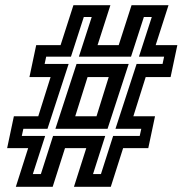

<svg xmlns="http://www.w3.org/2000/svg" viewBox="-20 -720 712 740"><path d="M41 0 88.5 -149H7.5L33.5 -272H127.5L175 -423H93.5L119.5 -546H213.5L263 -700H405.5L356 -546H437.5L487 -700H629.5L580 -546H663.5L637.5 -423H541.5L494 -272H577.5L551.5 -149H454.5L407 0H265L312.5 -149H230.5L183 0ZM193.5 -223.5 275 -473.5H476L394.5 -223.5ZM270 -272H352L399 -423H317.5ZM106.5 -49H137.5L184.5 -196H385.5L338.5 -49H369L416 -196H518.5L524.5 -223.5H425L506.5 -473.5H606.5L612.5 -501.5H515.5L565 -654.5H534.5L485 -501.5H284L333.5 -654.5H303L253.5 -501.5H158L152 -473.5H244.5L163 -223.5H70L64 -196H154Z"/></svg>

Font: Tourney Thin SemiBold
Style: Italic
Weight: 600
Italic angle: -12°
Version: Version 1.015